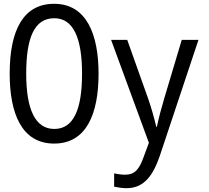

<svg xmlns="http://www.w3.org/2000/svg" viewBox="-20 -746 1100 1011"><path d="M265 10C436 10 499 -148 499 -358C499 -568 434 -726 265 -726C105 -726 31 -591 31 -358C31 -151 93 10 265 10ZM266 -67C165 -67 118 -171 118 -358C118 -544 159 -650 266 -650C366 -650 412 -546 412 -358C412 -169 367 -67 266 -67ZM646 245C741 245 788 174 823 70L1025 -536H937L844 -225C831 -182 815 -122 806 -78H803C792 -124 778 -175 761 -224L650 -536H565L764 6L737 79C713 147 689 174 638 174C619 174 597 170 581 167V237C601 241 624 245 646 245Z"/></svg>

Font: Noto Sans Mono Condensed
Style: Regular
Weight: 400
Width: 3
Designer: Monotype Design Team
Foundry: Monotype Imaging Inc.
Version: Version 2.014